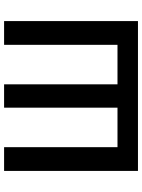

<svg xmlns="http://www.w3.org/2000/svg" viewBox="102 -796 694 938"><g transform="rotate(-90 449.0 -327.0)"><path d="M83 0H815V-654H699V-100H506V-654H392V-100H199V-654H83Z"/></g></svg>

Font: Source Sans Pro Semibold
Style: Regular
Weight: 600
Designer: Paul D. Hunt
Foundry: Adobe Systems Incorporated
Version: Version 3.006;hotconv 1.0.111;makeotfexe 2.5.65597